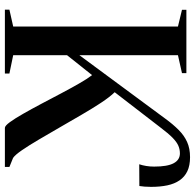

<svg xmlns="http://www.w3.org/2000/svg" viewBox="-26 -772 798 786"><g transform="rotate(90 373.0 -379.0)"><path d="M19.5 0V-18.5L88.5 -34V-708.5L20 -725V-743H279.5V-725L206 -708.5V-305L466 -657Q489 -688.5 511.8 -711.2Q534.5 -734 561.2 -746Q588 -758 623.5 -758Q657.5 -758 680.8 -747Q704 -736 718.2 -715.2Q732.5 -694.5 738.8 -665Q745 -635.5 745 -598.5Q745 -584 744 -571.8Q743 -559.5 741.5 -550.5L652.5 -550Q657 -563.5 659.5 -578.8Q662 -594 662 -611Q662 -665.5 648.2 -691Q634.5 -716.5 608 -716.5Q591.5 -716.5 576.8 -710.2Q562 -704 544.2 -686.8Q526.5 -669.5 500.5 -635L357.5 -449.5Q377 -429.5 400.8 -393.5Q424.5 -357.5 450.2 -313.2Q476 -269 502.2 -223.5Q528.5 -178 552 -138Q575.5 -98 594.8 -70Q614 -42 626.5 -33.5L663.5 -18.5V0H503.5Q495 0 480 -20.5Q465 -41 445.8 -74.8Q426.5 -108.5 405.2 -148.8Q384 -189 362.8 -229.2Q341.5 -269.5 322.2 -303.2Q303 -337 287.5 -357L206 -254.5V-34L281 -18.5V0Z"/></g></svg>

Font: Merriweather 144pt Medium
Style: Regular
Weight: 500
Version: Version 2.100